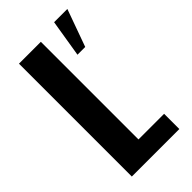

<svg xmlns="http://www.w3.org/2000/svg" viewBox="-197 -660 711 711"><g transform="rotate(-45 159.0 -304.0)"><path d="M41.9 0V-591H156.5V-79.7H290.7V0ZM218.6 -461.3 242.5 -607.6H311.9L259.2 -461.3Z"/></g></svg>

Font: Alumni Sans Thin
Style: Regular
Weight: 100
Designer: Robert E. Leuschke
Foundry: Robert E. Leuschke
Version: Version 1.018